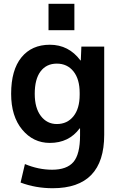

<svg xmlns="http://www.w3.org/2000/svg" viewBox="-20 -767 641 1017"><path d="M237 -607V-747H374V-607ZM244 -530Q344 -530 406 -447H408L411 -520H532V-53Q532 230 259 230Q169 230 89 200L112 102Q184 132 256 132Q334 132 369 91Q404 50 404 -50V-87H402Q345 -10 244 -10Q156 -10 97.5 -80.5Q39 -151 39 -270Q39 -396 93.5 -463Q148 -530 244 -530ZM164 -270Q164 -195 196.5 -152.5Q229 -110 281 -110Q336 -110 369 -151Q402 -192 402 -265V-275Q402 -348 369 -389Q336 -430 281 -430Q226 -430 195 -389Q164 -348 164 -270Z"/></svg>

Font: M PLUS 1p
Style: Bold
Weight: 700
Version: Version 1.062